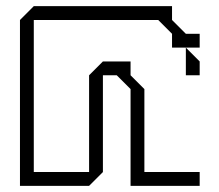

<svg xmlns="http://www.w3.org/2000/svg" viewBox="-20 -605 713 625"><path d="M585 -360V-450L630 -405V-360ZM45 0V-540L90 -585H540V-540L585 -495H630V-450H540V-495L495 -540H90V-45H270V-360L315 -405H405V-360L450 -315V-45H630V0H405V-315L360 -360H315V-45L270 0Z"/></svg>

Font: Rubik Iso
Style: Regular
Weight: 400
Designer: Hubert and Fischer, NaN
Foundry: Hubert and Fischer, NaN
Version: Version 2.200